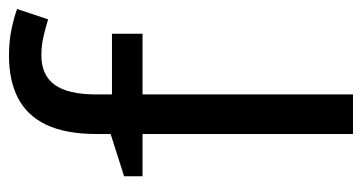

<svg xmlns="http://www.w3.org/2000/svg" viewBox="-209 -596 805 427"><g transform="rotate(-90 193.5 -382.5)"><path d="M332 -468H197V0H109V-468H15V-509L109 -539V-570Q109 -639 129.5 -682Q150 -725 189 -745Q228 -765 283 -765Q315 -765 341.5 -759.5Q368 -754 387 -747L364 -678Q348 -683 327 -688Q306 -693 284 -693Q240 -693 218.5 -663.5Q197 -634 197 -571V-536H332Z"/></g></svg>

Font: binaryhoriontal115
Style: Book
Weight: 400
Designer: Jelle Bosma - Monotype Design Team
Foundry: Monotype Imaging Inc.
Version: Version 2.003